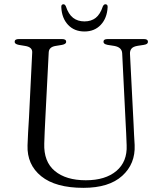

<svg xmlns="http://www.w3.org/2000/svg" viewBox="-20 -888 778 924"><path d="M585 -289 568 -631.5Q566.5 -660.5 530 -667L498 -672Q486 -674.5 482 -678.2Q478 -682 478 -687Q478 -700 497.5 -700H673Q692 -700 692 -687Q692 -681.5 688 -677.8Q684 -674 672 -672L642.5 -667.5Q621 -664 613 -654.2Q605 -644.5 605.5 -630L623 -287.5Q624 -263 625.2 -239.2Q626.5 -215.5 628 -190.5Q632 -99.5 568.2 -41.8Q504.5 16 381.5 16Q247.5 16 178.5 -39.8Q109.5 -95.5 112.5 -188.5Q113 -211 115.2 -249.8Q117.5 -288.5 119.5 -321.5L135 -635.5Q136.5 -661.5 100.5 -667L70.5 -672Q50.5 -676 50.5 -686.5Q50.5 -700 70 -700H279Q298.5 -700 298.5 -686.5Q298.5 -676 278.5 -672L248 -667Q216 -662 214.5 -636.5L198.5 -324.5Q194.5 -249 193 -197.5Q190 -110 243.8 -65.2Q297.5 -20.5 393 -20.5Q487 -20.5 540 -65.2Q593 -110 589.5 -189Q588.5 -223 587.2 -246.2Q586 -269.5 585 -289ZM386.5 -785Q419 -785 440.8 -802.2Q462.5 -819.5 475 -857.5Q480 -867.5 487 -867.5Q499 -867.5 498 -853Q495 -800.5 465 -768.5Q435 -736.5 386.5 -736.5Q337.5 -736.5 307.5 -768.5Q277.5 -800.5 275 -853Q274 -867.5 285.5 -867.5Q292.5 -867.5 297 -857.5Q309.5 -819.5 331.8 -802.2Q354 -785 386.5 -785Z"/></svg>

Font: Fraunces 9pt Light
Style: Regular
Weight: 300
Version: Version 1.000;[0bf87f6ff]